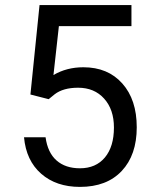

<svg xmlns="http://www.w3.org/2000/svg" viewBox="-20 -731 602 761"><path d="M100.6 -356.4 136.7 -710.9H501V-627.4H213.4L191.9 -433.6Q244.1 -464.4 310.5 -464.4Q407.7 -464.4 464.8 -400.1Q522 -335.9 522 -226.6Q522 -116.7 462.6 -53.5Q403.3 9.8 296.9 9.8Q202.6 9.8 143.1 -42.5Q83.5 -94.7 75.2 -187H160.6Q168.9 -126 204.1 -95Q239.3 -64 296.9 -64Q359.9 -64 395.8 -106.9Q431.6 -149.9 431.6 -225.6Q431.6 -296.9 392.8 -340.1Q354 -383.3 289.6 -383.3Q230.5 -383.3 196.8 -357.4L172.9 -337.9Z"/></svg>

Font: RobotoDraft
Style: Regular
Weight: 400
Version: Version 2.001101; 2014